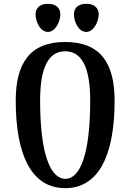

<svg xmlns="http://www.w3.org/2000/svg" viewBox="-20 -977 684 1007"><path d="M322.8 -39.1C244.1 -39.1 190.4 -170.9 190.4 -449.2C190.4 -621.6 233.4 -708 321.8 -708C410.2 -708 453.1 -621.6 453.1 -449.2C453.1 -170.9 401.4 -39.1 322.8 -39.1ZM321.8 9.8C498.5 9.8 581.1 -164.1 581.1 -449.2C581.1 -643.6 508.3 -756.8 321.8 -756.8C135.3 -756.8 62.5 -643.6 62.5 -449.2C62.5 -164.1 145 9.8 321.8 9.8ZM231.4 -809.6C271 -809.6 296.4 -864.7 296.4 -901.9C296.4 -930.2 279.3 -957 231.4 -957C184.1 -957 166.5 -930.2 166.5 -901.9C166.5 -864.7 189.9 -809.6 231.4 -809.6ZM432.6 -809.6C472.2 -809.6 497.6 -864.7 497.6 -901.9C497.6 -930.2 480 -957 432.6 -957C384.8 -957 367.7 -930.2 367.7 -901.9C367.7 -864.7 391.1 -809.6 432.6 -809.6Z"/></svg>

Font: Amarante
Style: Regular
Weight: 400
Designer: Karolina Lach
Foundry: Sorkin Type Co.
Version: Version 1.001